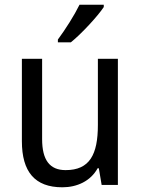

<svg xmlns="http://www.w3.org/2000/svg" viewBox="-20 -786 599 816"><path d="M421 -756V-766H318C296 -721 258 -661 226 -618V-606H281C326 -642 396 -718 421 -756ZM481 -536H396V-255C396 -129 361 -63 259 -63C191 -63 159 -106 159 -195V-536H73V-186C73 -56 128 10 245 10C307 10 365 -16 395 -71H400L412 0H481Z"/></svg>

Font: Noto Sans Devanagari UI SemiCondensed
Style: Regular
Weight: 400
Width: 4
Designer: Jelle Bosma - Monotype Design Team
Foundry: Monotype Imaging Inc.
Version: Version 2.004